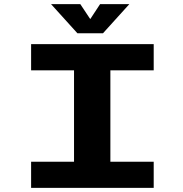

<svg xmlns="http://www.w3.org/2000/svg" viewBox="-20 -915 890 935"><path d="M610 -895 481.5 -753H357L228.5 -895H371L419.5 -822L467.5 -895ZM728.5 -572.5H517.5V-127.5H728.5V0H131.5V-127.5H340.5V-572.5H131.5V-700H728.5Z"/></svg>

Font: League Mono Wide
Style: Bold
Weight: 700
Width: 8
Designer: Tyler Finck
Foundry: The League of Moveable Type / Tyler Finck
Version: Version 2.210